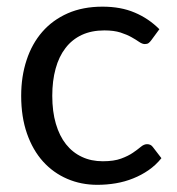

<svg xmlns="http://www.w3.org/2000/svg" viewBox="-20 -534 518 562"><path d="M423 -416.5 446.5 -448.5C425.5 -469.5 401.4 -485.8 374.2 -497.2C347.1 -508.8 315.7 -514.5 280 -514.5C241.7 -514.5 207.8 -508 178.2 -495C148.8 -482 123.9 -463.9 103.8 -440.8C83.6 -417.6 68.2 -390 57.8 -358C47.2 -326 42 -291.2 42 -253.5C42 -212.2 47.7 -175.3 59 -143C70.3 -110.7 86 -83.4 106 -61.2C126 -39.1 149.6 -22.2 176.8 -10.5C203.9 1.2 233.3 7 265 7C283.3 7 301.3 5.5 319 2.5C336.7 -0.5 353.6 -5.2 369.8 -11.8C385.9 -18.2 401 -26.3 415 -36C429 -45.7 441.5 -57.3 452.5 -71L427.5 -103.5C423.5 -109.2 417.8 -112 410.5 -112C404.5 -112 398.4 -109.4 392.2 -104.2C386.1 -99.1 378.4 -93.3 369.2 -87C360.1 -80.7 348.5 -74.9 334.5 -69.8C320.5 -64.6 302.7 -62 281 -62C258.3 -62 237.9 -66.2 219.8 -74.8C201.6 -83.2 186.1 -95.6 173.2 -111.8C160.4 -127.9 150.5 -147.9 143.5 -171.8C136.5 -195.6 133 -222.8 133 -253.5C133 -282.8 136.2 -309.3 142.8 -333C149.2 -356.7 158.9 -376.8 171.8 -393.5C184.6 -410.2 200.5 -422.9 219.5 -431.8C238.5 -440.6 260.5 -445 285.5 -445C304.2 -445 319.9 -442.9 332.8 -438.8C345.6 -434.6 356.4 -430 365.2 -425C374.1 -420 381.5 -415.4 387.5 -411.2C393.5 -407.1 399 -405 404 -405C408.7 -405 412.3 -406 415 -408C417.7 -410 420.3 -412.8 423 -416.5Z"/></svg>

Font: LatoLatin
Style: Regular
Weight: 400
Designer: Lukasz Dziedzic with Adam Twardoch and Botio Nikoltchev
Foundry: tyPoland Lukasz Dziedzic
Version: Version 2.015; 2015-08-06; http://www.latofonts.com/